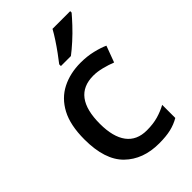

<svg xmlns="http://www.w3.org/2000/svg" viewBox="-231 -854 952 952"><g transform="rotate(-45 245.0 -378.0)"><path d="M300 10Q188 10 120 -56.5Q52 -123 52 -266Q52 -366 85 -428Q118 -490 176 -519.5Q234 -549 308 -549Q353 -549 392.5 -539.5Q432 -530 458 -518L426 -432Q398 -443 366.5 -451Q335 -459 307 -459Q161 -459 161 -267Q161 -175 197 -127Q233 -79 303 -79Q348 -79 382.5 -89Q417 -99 446 -115V-23Q417 -6 383 2Q349 10 300 10ZM452 -756Q437 -738 410 -709Q383 -680 352 -652Q321 -624 297 -606H227V-618Q242 -637 261 -663Q280 -689 298 -716.5Q316 -744 328 -766H452Z"/></g></svg>

Font: Noto Sans Myanmar Medium
Style: Regular
Weight: 500
Designer: Monotype Design Team
Foundry: Monotype Imaging Inc.
Version: Version 2.107; ttfautohint (v1.8.4.7-5d5b)